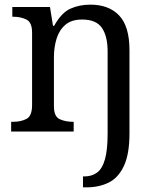

<svg xmlns="http://www.w3.org/2000/svg" viewBox="-20 -566 675 826"><path d="M337 240V193H343Q375 193 397.5 176.5Q420 160 431.5 119.5Q443 79 443 9V-345Q443 -410 418.5 -446Q394 -482 333 -482Q288 -482 261.5 -459.5Q235 -437 223.5 -400Q212 -363 212 -320V-109Q212 -65 236.5 -53.5Q261 -42 294 -42H297V0H28V-42H36Q70 -42 94 -54.5Q118 -67 118 -114V-426Q118 -470 93.5 -482Q69 -494 36 -494H33V-536H195L208 -455H213Q244 -511 282.5 -528.5Q321 -546 369 -546Q448 -546 492.5 -499.5Q537 -453 537 -350V8Q537 97 513 148Q489 199 447.5 219.5Q406 240 352 240Z"/></svg>

Font: Noto Serif Oriya
Style: Regular
Weight: 400
Designer: David Williams
Foundry: Google LLC, David Williams
Version: Version 1.051; ttfautohint (v1.8.4.7-5d5b)